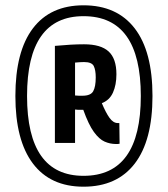

<svg xmlns="http://www.w3.org/2000/svg" viewBox="-20 -912 633 724"><path d="M295 -208Q170 -208 104 -295.5Q38 -383 38 -550Q38 -718 104 -805Q170 -892 295 -892Q421 -892 488 -805Q555 -718 555 -550Q555 -382 488 -295Q421 -208 295 -208ZM295 -249Q511 -249 511 -550Q511 -851 295 -851Q82 -851 82 -550Q82 -249 295 -249ZM417 -369Q395 -369 374.5 -378Q354 -387 334 -414.5Q314 -442 294 -498Q291 -498 284 -498Q279 -498 274 -498Q269 -498 263 -499V-373H187V-739Q219 -742 246 -743.5Q273 -745 297 -745Q360 -745 389.5 -718Q419 -691 419 -632Q419 -592 406 -563Q393 -534 364 -523Q379 -487 393 -467.5Q407 -448 424 -448Q428 -448 430 -448L431 -370Q427 -369 423.5 -369Q420 -369 417 -369ZM291 -551Q322 -551 331.5 -568Q341 -585 341 -620Q341 -648 333.5 -663Q326 -678 297 -678Q289 -678 282 -677.5Q275 -677 263 -676V-552Q272 -551 278 -551Q284 -551 291 -551Z"/></svg>

Font: Georama Semi Condensed SemiBold
Style: Regular
Weight: 600
Width: 4
Designer: Jean-Baptiste Levee
Foundry: Production Type
Version: Version 1.000